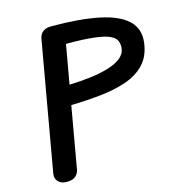

<svg xmlns="http://www.w3.org/2000/svg" viewBox="-131 -1042 1072 1155"><g transform="rotate(-15 405.0 -464.0)"><path d="M143 0Q108 0 89.5 -19.8Q71 -39.5 76 -68.5L217 -870Q222.5 -900.5 242 -914.5Q261.5 -928.5 293.5 -928.5Q468.5 -928.5 587.2 -904.2Q706 -880 762.8 -826.5Q819.5 -773 807.5 -685.5Q796.5 -605.5 750.2 -557.2Q704 -509 632 -484.5Q560 -460 471.5 -450.8Q383 -441.5 287.5 -439.5L220 -55.5Q216 -32 197.8 -16Q179.5 0 143 0ZM309 -560.5Q380.5 -563 444 -571Q507.5 -579 557 -594.5Q606.5 -610 636 -634.2Q665.5 -658.5 668.5 -693Q671 -718.5 661.8 -739Q652.5 -759.5 620.8 -774Q589 -788.5 524.5 -796Q460 -803.5 352 -803.5Z"/></g></svg>

Font: Edu VIC WA NT Hand
Style: Regular
Weight: 400
Designer: Tina and Corey Anderson, Eben Sorkin, Mirko Velimirovic
Foundry: Google for Education
Version: Version 1.000